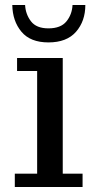

<svg xmlns="http://www.w3.org/2000/svg" viewBox="-20 -745 381 765"><path d="M39 0V-53H128V-462H48V-514H230V-53H309V0ZM173 -576Q101 -576 65.5 -618.5Q30 -661 29 -725H80Q82 -688 103.5 -660Q125 -632 173 -632Q222 -632 244.5 -659.5Q267 -687 269 -725H320Q320 -661 283 -618.5Q246 -576 173 -576Z"/></svg>

Font: Montagu Slab 24pt
Style: Regular
Weight: 400
Designer: Florian Karsten
Foundry: Florian Karsten
Version: Version 1.000